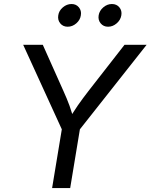

<svg xmlns="http://www.w3.org/2000/svg" viewBox="-20 -955 765 975"><path d="M244.6 0 293.9 -298.3 97.7 -727.5H197.3L302.2 -492.7Q319.8 -454.1 333 -418.2Q346.2 -382.3 358.4 -332H321.3Q349.6 -383.3 375 -419.4Q400.4 -455.6 429.2 -492.7L612.3 -727.5H724.6L385.7 -298.3L336.4 0ZM528.8 -819.3Q505.4 -819.3 491.2 -836.4Q477.1 -853.5 481 -877.4Q484.9 -900.9 504.6 -917.7Q524.4 -934.6 548.3 -934.6Q572.3 -934.6 586.2 -917.7Q600.1 -900.9 596.2 -877.4Q592.3 -853.5 572.5 -836.4Q552.7 -819.3 528.8 -819.3ZM323.7 -819.3Q299.8 -819.3 285.9 -836.4Q272 -853.5 275.9 -877.4Q279.3 -900.9 299.3 -917.7Q319.3 -934.6 343.3 -934.6Q366.7 -934.6 380.6 -917.7Q394.5 -900.9 390.6 -877.4Q387.2 -853.5 367.4 -836.4Q347.7 -819.3 323.7 -819.3Z"/></svg>

Font: Inter 18pt
Style: Italic
Weight: 400
Italic angle: -9.3988°
Designer: Rasmus Andersson
Foundry: rsms
Version: Version 4.001;git-66647c0bb